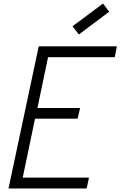

<svg xmlns="http://www.w3.org/2000/svg" viewBox="-20 -1061 678 1081"><path d="M28 0 198 -800H638L626 -739H206L260 -784L183 -416L147 -453H431L417 -393H133L185 -430L100 -23L71 -61H481L468 0ZM424 -867 388 -913 560 -1041 595 -995Z"/></svg>

Font: Victor Mono Thin Light
Style: Italic
Weight: 300
Italic angle: -12°
Monospace: yes
Version: Version 1.561;gftools[0.9.30]